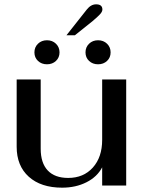

<svg xmlns="http://www.w3.org/2000/svg" viewBox="-20 -857 671 887"><path d="M57 -179V-490H168V-170Q168 -104 200.5 -69.5Q233 -35 295 -35Q366 -35 409 -83Q452 -131 452 -211V-490H563V0H452V-84Q429 -40 379.5 -15Q330 10 267 10Q169 10 113 -40.5Q57 -91 57 -179ZM381 -813Q400 -837 424 -837Q453 -837 453 -813Q453 -803 442 -791Q431 -779 406 -758L326 -694H287ZM139 -615Q139 -639 155.5 -655Q172 -671 197 -671Q222 -671 238.5 -655Q255 -639 255 -615Q255 -591 238.5 -575.5Q222 -560 197 -560Q172 -560 155.5 -575.5Q139 -591 139 -615ZM375 -615Q375 -639 391.5 -655Q408 -671 433 -671Q458 -671 474.5 -655Q491 -639 491 -615Q491 -591 474.5 -575.5Q458 -560 433 -560Q408 -560 391.5 -575.5Q375 -591 375 -615Z"/></svg>

Font: Fahkwang Medium
Style: Regular
Weight: 500
Version: Version 1.000; ttfautohint (v1.6)